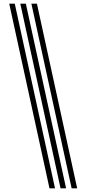

<svg xmlns="http://www.w3.org/2000/svg" viewBox="-20 -820 498 1040"><path d="M278 200 60 -800H30L248 200ZM398 200 180 -800H150L368 200ZM338 200 120 -800H90L308 200Z"/></svg>

Font: Big Shoulders Inline Display Black
Style: Regular
Weight: 900
Designer: Patric King
Foundry: XO Type Co
Version: Version 1.000